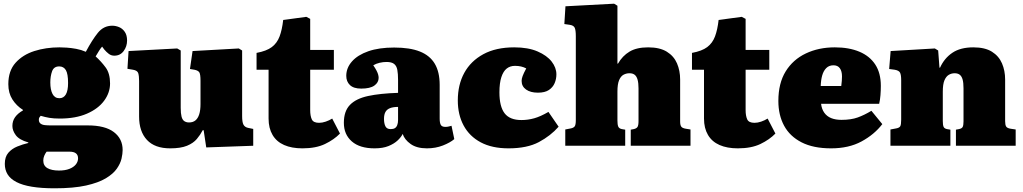

<svg xmlns="http://www.w3.org/2000/svg" viewBox="-20 -788 5528 1038"><path d="M275 230Q204 230 152.5 221.5Q101 213 68.5 196Q36 179 21 154.5Q6 130 6 98Q6 60 25 38Q44 16 73.5 4Q103 -8 133 -15V-18Q84 -32 65.5 -57Q47 -82 47 -107Q47 -134 61.5 -154.5Q76 -175 104 -191V-194Q69 -216 47 -250.5Q25 -285 25 -333Q25 -405 64 -448.5Q103 -492 165.5 -512Q228 -532 302 -532Q317 -532 340.5 -530.5Q364 -529 391.5 -524Q419 -519 444 -508Q478 -572 509 -610.5Q540 -649 587 -649Q605 -649 623.5 -641.5Q642 -634 654.5 -616Q667 -598 667 -569Q667 -537 648.5 -512Q630 -487 598 -487Q581 -487 568 -497Q555 -507 544 -520L532 -536Q523 -526 514 -511Q505 -496 497 -483Q527 -456 551 -423.5Q575 -391 575 -337Q575 -287 543 -243.5Q511 -200 450 -173.5Q389 -147 303 -147Q270 -147 246.5 -151Q223 -155 200 -162Q197 -159 193.5 -154Q190 -149 190 -141Q190 -127 199 -120Q208 -113 223 -111.5Q238 -110 256 -110H455Q548 -110 595.5 -74Q643 -38 643 23Q643 43 637 69.5Q631 96 611.5 124Q592 152 552 176Q512 200 445 215Q378 230 275 230ZM299 134Q332 134 355 125Q378 116 390 101Q402 86 402 68Q402 50 390.5 41Q379 32 356 32H232Q225 41 219.5 53.5Q214 66 214 80Q214 108 236.5 121Q259 134 299 134ZM301 -257Q324 -257 336 -277.5Q348 -298 348 -339Q348 -389 336 -409Q324 -429 300 -429Q271 -429 261.5 -402.5Q252 -376 252 -342Q252 -303 264 -280Q276 -257 301 -257Z M900 14Q817 14 774.5 -31.5Q732 -77 732 -158V-350Q732 -377 727.5 -392Q723 -407 699 -411L669 -416L675 -512L938 -526L957 -515V-205Q957 -175 961.5 -157.5Q966 -140 976.5 -133Q987 -126 1002 -126Q1023 -126 1036.5 -137Q1050 -148 1057 -170Q1064 -192 1064 -226V-351Q1064 -387 1057.5 -397Q1051 -407 1031 -411L1007 -415L1021 -512L1271 -526L1289 -515V-161Q1289 -128 1296 -114.5Q1303 -101 1320 -97L1349 -91V0L1095 9L1081 -84H1076Q1063 -59 1044 -36.5Q1025 -14 991 0Q957 14 900 14Z M1615 14Q1557 14 1516 -4Q1475 -22 1453.5 -58.5Q1432 -95 1432 -147V-411H1367V-502Q1421 -512 1449.5 -533.5Q1478 -555 1491.5 -591Q1505 -627 1511 -680L1636 -697L1657 -686V-518H1785V-411H1657V-193Q1657 -162 1665.5 -143Q1674 -124 1705 -124Q1722 -124 1741 -130.5Q1760 -137 1776 -147L1818 -66Q1786 -33 1737 -9.5Q1688 14 1615 14Z M2005 14Q1925 14 1882 -23.5Q1839 -61 1839 -124Q1839 -187 1872 -221Q1905 -255 1970 -269Q2035 -283 2132 -286V-356Q2132 -389 2128 -410.5Q2124 -432 2110.5 -442.5Q2097 -453 2070 -453Q2051 -453 2032 -448.5Q2013 -444 1998 -435Q2009 -419 2015.5 -406.5Q2022 -394 2024.5 -384.5Q2027 -375 2027 -367Q2027 -342 2004 -325.5Q1981 -309 1933 -309Q1892 -309 1872 -328Q1852 -347 1852 -378Q1852 -421 1883 -456Q1914 -491 1971.5 -511Q2029 -531 2111 -531Q2196 -531 2250 -509.5Q2304 -488 2330.5 -443.5Q2357 -399 2357 -329V-147Q2357 -124 2363 -113Q2369 -102 2388 -102Q2397 -102 2405.5 -104Q2414 -106 2421 -108L2436 -36Q2414 -17 2374.5 -1.5Q2335 14 2288 14Q2233 14 2200 -9.5Q2167 -33 2157 -64Q2149 -47 2130 -29Q2111 -11 2080.5 1.5Q2050 14 2005 14ZM2092 -90Q2106 -90 2114.5 -95Q2123 -100 2127.5 -111.5Q2132 -123 2132 -139V-210Q2106 -210 2089 -203.5Q2072 -197 2064 -183Q2056 -169 2056 -145Q2056 -121 2063.5 -105.5Q2071 -90 2092 -90Z M2729 14Q2640 14 2579 -18.5Q2518 -51 2486.5 -109.5Q2455 -168 2455 -245Q2455 -330 2490 -394Q2525 -458 2593 -495Q2661 -532 2760 -532Q2835 -532 2886 -510Q2937 -488 2962.5 -455Q2988 -422 2988 -386Q2988 -361 2978.5 -338.5Q2969 -316 2947.5 -301.5Q2926 -287 2888 -287Q2848 -287 2824 -304Q2800 -321 2800 -351Q2800 -362 2805.5 -377Q2811 -392 2825 -418Q2812 -425 2797 -428.5Q2782 -432 2764 -432Q2738 -432 2719.5 -417.5Q2701 -403 2690.5 -371Q2680 -339 2680 -289Q2680 -212 2708 -175.5Q2736 -139 2799 -139Q2834 -139 2868 -148.5Q2902 -158 2945 -183L3000 -103Q2957 -54 2893.5 -20Q2830 14 2729 14Z M3036 0V-88L3067 -94Q3081 -97 3087 -105Q3093 -113 3093 -139V-592Q3093 -625 3087 -638Q3081 -651 3059 -654L3031 -658L3037 -754L3300 -768L3318 -757V-444H3321Q3345 -486 3383.5 -509Q3422 -532 3484 -532Q3547 -532 3585 -508.5Q3623 -485 3640 -445.5Q3657 -406 3657 -358V-131Q3657 -112 3663 -103.5Q3669 -95 3688 -92L3713 -88V0H3390V-87L3406 -90Q3420 -93 3426 -101Q3432 -109 3432 -134V-310Q3432 -339 3427 -357Q3422 -375 3411.5 -383.5Q3401 -392 3383 -392Q3366 -392 3351 -384Q3336 -376 3327 -354.5Q3318 -333 3318 -293V-136Q3318 -114 3322.5 -103.5Q3327 -93 3342 -90L3360 -87V0Z M3969 14Q3911 14 3870 -4Q3829 -22 3807.5 -58.5Q3786 -95 3786 -147V-411H3721V-502Q3775 -512 3803.5 -533.5Q3832 -555 3845.5 -591Q3859 -627 3865 -680L3990 -697L4011 -686V-518H4139V-411H4011V-193Q4011 -162 4019.5 -143Q4028 -124 4059 -124Q4076 -124 4095 -130.5Q4114 -137 4130 -147L4172 -66Q4140 -33 4091 -9.5Q4042 14 3969 14Z M4473 14Q4377 14 4313.5 -18.5Q4250 -51 4219 -108.5Q4188 -166 4188 -242Q4188 -338 4227.5 -402Q4267 -466 4336.5 -499Q4406 -532 4493 -532Q4570 -532 4626 -508.5Q4682 -485 4712 -439Q4742 -393 4742 -324Q4742 -299 4740 -273.5Q4738 -248 4733 -227H4419Q4422 -199 4436 -179Q4450 -159 4473.5 -149.5Q4497 -140 4529 -140Q4581 -140 4617 -153Q4653 -166 4691 -189L4750 -117Q4707 -61 4638 -23.5Q4569 14 4473 14ZM4417 -323H4528Q4530 -338 4531 -350.5Q4532 -363 4532 -375Q4532 -403 4520.5 -419Q4509 -435 4486 -435Q4462 -435 4447 -420Q4432 -405 4425 -380Q4418 -355 4417 -323Z M4794 0V-88L4826 -94Q4842 -97 4847 -105.5Q4852 -114 4852 -141V-354Q4852 -383 4846 -395Q4840 -407 4817 -411L4787 -415L4795 -512L5034 -526L5052 -515L5059 -422H5062Q5085 -473 5128.5 -502.5Q5172 -532 5242 -532Q5305 -532 5342.5 -508.5Q5380 -485 5397 -445.5Q5414 -406 5414 -358V-133Q5414 -113 5419.5 -104Q5425 -95 5444 -92L5471 -88V0H5148V-87L5164 -90Q5180 -93 5184.5 -102Q5189 -111 5189 -132V-310Q5189 -341 5184 -358.5Q5179 -376 5168.5 -384Q5158 -392 5141 -392Q5124 -392 5109.5 -383.5Q5095 -375 5086 -354Q5077 -333 5077 -292V-134Q5077 -113 5081 -103Q5085 -93 5100 -90L5118 -87V0Z"/></svg>

Font: Literata 18pt Black
Style: Regular
Weight: 900
Designer: Latin by Veronika Burian and Jose Scaglione. Greek by Irene Vlachou. Cyrillic by Vera Evstafieva.
Foundry: TypeTogether
Version: Version 3.103;gftools[0.9.29]